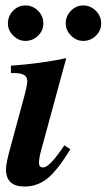

<svg xmlns="http://www.w3.org/2000/svg" viewBox="-20 -675 391 704"><path d="M351 -589Q351 -563 331.5 -544Q312 -525 285 -525Q260 -525 240.5 -544.5Q221 -564 221 -589Q221 -616 240 -635.5Q259 -655 285 -655Q312 -655 331.5 -635.5Q351 -616 351 -589ZM139 -589Q139 -563 119.5 -544Q100 -525 73 -525Q48 -525 28.5 -544.5Q9 -564 9 -589Q9 -616 28 -635.5Q47 -655 73 -655Q100 -655 119.5 -635.5Q139 -616 139 -589ZM216 -142 238 -128Q190 -49 153 -20Q116 9 70 9Q2 9 2 -54Q2 -76 17 -130L72 -333Q80 -365 80 -378Q80 -407 34 -407H20V-434Q138 -443 223 -462L132 -128Q123 -97 123 -77Q123 -61 138 -61Q159 -61 202 -122Z"/></svg>

Font: STIX MathJax Alphabets
Style: Bold Italic
Weight: 700
Italic angle: -16.33°
Designer: MicroPress Inc., with final additions and corrections provided by Coen Hoffman, Elsevier (retired)
Version: Version 1.1.1